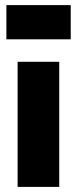

<svg xmlns="http://www.w3.org/2000/svg" viewBox="-20 -732 301 752"><path d="M212 0H49V-490H212ZM257 -578H5V-712H257Z"/></svg>

Font: Gabarito ExtraBold
Style: Regular
Weight: 800
Designer: Leandro Assis / Alvaro Franca / Felipe Casaprima
Foundry: Naipe Foundry
Version: Version 1.000